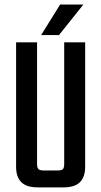

<svg xmlns="http://www.w3.org/2000/svg" viewBox="-20 -809 437 829"><path d="M257.2 -102V-626.2H347.7V-88.5Q347.7 -45.1 325.3 -22.5Q302.8 0 254.4 0H188.2V-72.9H227.5Q246 -72.9 251.6 -78.8Q257.2 -84.7 257.2 -102ZM140 -626.2V-102Q140 -84.7 146 -78.8Q152 -72.9 169.7 -72.9H201.1V0H142.8Q94.4 0 71.9 -22.5Q49.5 -45.1 49.5 -88.5V-626.2ZM157.6 -657.6 239.6 -789.5H340L234.7 -657.6Z"/></svg>

Font: Teko Variable Light
Style: Regular
Weight: 300
Designer: Manushi Parikh, Jonny Pinhorn
Foundry: Indian Type Foundry
Version: Version 3.000